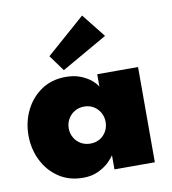

<svg xmlns="http://www.w3.org/2000/svg" viewBox="-78 -735 732 815"><g transform="rotate(-10 288.5 -327.5)"><path d="M352 0V-61.5Q347 -52 329.5 -34.2Q312 -16.5 283.2 -2.2Q254.5 12 216 12Q155 12 110.5 -18Q66 -48 41.8 -97.5Q17.5 -147 17.5 -205Q17.5 -263 41.8 -312.5Q66 -362 110.5 -392.2Q155 -422.5 216 -422.5Q252.5 -422.5 279.8 -411.5Q307 -400.5 324.8 -385.5Q342.5 -370.5 350 -357V-410.5H526V0ZM191 -205Q191 -183 201.5 -164.8Q212 -146.5 230 -136Q248 -125.5 271 -125.5Q294 -125.5 311.8 -136Q329.5 -146.5 339.8 -164.8Q350 -183 350 -205Q350 -227 339.8 -245.2Q329.5 -263.5 311.8 -274.2Q294 -285 271 -285Q248 -285 230 -274.2Q212 -263.5 201.5 -245.2Q191 -227 191 -205ZM213.5 -452 163.5 -521 330 -667 411 -565Z"/></g></svg>

Font: League Spartan Thin ExtraBold
Style: Regular
Weight: 800
Version: Version 2.002